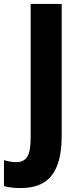

<svg xmlns="http://www.w3.org/2000/svg" viewBox="-85 -734 399 971"><path d="M19 217C148 217 227 152 227 -48V-714H70V-40C70 54 50 86 -5 86C-27 86 -47 81 -65 76V207C-41 214 -13 217 19 217Z"/></svg>

Font: Noto Sans Khmer Condensed ExtraBold
Style: Regular
Weight: 800
Width: 3
Designer: Danh Hong and the Monotype Design Team
Foundry: Monotype Imaging Inc.
Version: Version 2.004